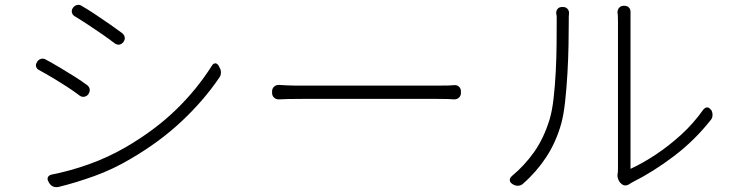

<svg xmlns="http://www.w3.org/2000/svg" viewBox="-20 -766 3040 796"><path d="M283 -734Q288 -742 298.5 -745Q309 -748 318 -742Q344 -727 375.5 -706Q407 -685 436.5 -664.5Q466 -644 486 -629Q495 -622 497 -612Q499 -602 492 -593V-592Q476 -573 456 -586Q434 -603 404.5 -623.5Q375 -644 344.5 -664Q314 -684 289 -699Q280 -705 278 -714.5Q276 -724 282 -733ZM181 -13Q175 -23 178.5 -31Q182 -39 193 -42Q270 -57 348.5 -85Q427 -113 500 -155Q622 -226 709.5 -311Q797 -396 858 -493Q864 -503 872 -503.5Q880 -504 887 -493L889 -488Q896 -478 896 -465.5Q896 -453 889 -444Q826 -351 735.5 -265.5Q645 -180 526 -110Q451 -65 372 -36.5Q293 -8 223 9Q196 14 183 -9ZM134 -510Q140 -519 150 -522Q160 -525 170 -519Q196 -505 228 -486Q260 -467 290 -448Q320 -429 340 -414Q349 -408 351.5 -398Q354 -388 347 -377V-376Q340 -367 330 -365Q320 -363 311 -369Q289 -386 259 -405.5Q229 -425 198 -443.5Q167 -462 141 -476Q132 -481 129.5 -490.5Q127 -500 134 -509Z M1108 -387Q1108 -399 1116 -406.5Q1124 -414 1136 -414Q1154 -413 1172.5 -412Q1191 -411 1235 -411Q1247 -411 1287.5 -411Q1328 -411 1385 -411Q1442 -411 1505.5 -411Q1569 -411 1627.5 -411Q1686 -411 1729.5 -411Q1773 -411 1789 -411Q1825 -411 1838.5 -411.5Q1852 -412 1863 -413Q1875 -414 1883 -406.5Q1891 -399 1891 -387V-381Q1891 -369 1883 -361.5Q1875 -354 1863 -354Q1850 -355 1836 -355.5Q1822 -356 1790 -356Q1774 -356 1730.5 -356Q1687 -356 1628 -356Q1569 -356 1505.5 -356Q1442 -356 1385 -356Q1328 -356 1287.5 -356Q1247 -356 1235 -356Q1194 -356 1175 -355.5Q1156 -355 1136 -354Q1124 -354 1116 -361.5Q1108 -369 1108 -381Z M2554 -6Q2547 -12 2543 -22.5Q2539 -33 2540 -42Q2541 -48 2541.5 -51.5Q2542 -55 2542 -67Q2542 -76 2542 -110.5Q2542 -145 2542 -196Q2542 -247 2542 -307Q2542 -367 2542 -427Q2542 -487 2542 -539Q2542 -591 2542 -627.5Q2542 -664 2542 -675Q2542 -698 2541.5 -702.5Q2541 -707 2540 -714Q2540 -726 2547 -734Q2554 -742 2566 -742H2569Q2581 -742 2588 -734Q2595 -726 2594 -714Q2594 -707 2594 -702.5Q2594 -698 2594 -675Q2594 -664 2594 -626Q2594 -588 2594 -534Q2594 -480 2594 -417.5Q2594 -355 2594 -294Q2594 -233 2594 -182.5Q2594 -132 2594 -100.5Q2594 -69 2594 -66Q2644 -89 2698.5 -125Q2753 -161 2804.5 -208Q2856 -255 2896 -312Q2913 -330 2927 -311H2928Q2934 -302 2934 -289.5Q2934 -277 2927 -269Q2860 -184 2774.5 -119Q2689 -54 2601 -10L2588 -2Q2570 9 2555 -5ZM2103 -4Q2093 -11 2093.5 -20Q2094 -29 2102 -36Q2155 -80 2194.5 -136Q2234 -192 2258 -269Q2269 -305 2275 -357.5Q2281 -410 2284 -468Q2287 -526 2287.5 -581Q2288 -636 2288 -676Q2288 -693 2288 -697.5Q2288 -702 2286 -709Q2285 -721 2291.5 -729Q2298 -737 2311 -737H2314Q2326 -737 2333 -729Q2340 -721 2339 -709Q2338 -702 2338 -696Q2338 -690 2338 -676Q2338 -636 2337 -579.5Q2336 -523 2332.5 -462Q2329 -401 2323 -346Q2317 -291 2307 -254Q2285 -176 2244.5 -114.5Q2204 -53 2149 -5Q2141 3 2129 4Q2117 5 2106 -2Z"/></svg>

Font: Chiron GoRound TC L
Style: Regular
Weight: 300
Designer: Ryoko NISHIZUKA 西塚涼子 (kana, bopomofo & ideographs); Paul D. Hunt (Latin, Greek & Cyrillic); Sandoll Communications 산돌커뮤니
Foundry: Adobe
Version: Version 1.000;hotconv 1.1.1;makeotfexe 2.6.0